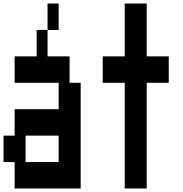

<svg xmlns="http://www.w3.org/2000/svg" viewBox="-20 -1050 1040 1090"><path d="M313 -880H250V-1030H313ZM438 -580V20H63V-130H0V-280H63V-430H313V-580H63V-730H188V-880H250V-730H375V-580ZM313 -280H125V-130H313Z M688 20V-580H563V-730H688V-1030H813V-730H938V-580H813V20Z"/></svg>

Font: 2P VHS
Style: Regular
Weight: 400
Designer: CodeMan38
Foundry: CodeMan38
Version: Version 3.000